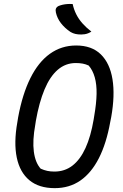

<svg xmlns="http://www.w3.org/2000/svg" viewBox="-20 -956 640 996"><path d="M375 -720Q456 -720 503 -674Q550 -628 563.5 -545Q577 -462 557 -349L552 -324Q532 -212 493 -135.5Q454 -59 397 -19.5Q340 20 264 20Q182 20 132.5 -21Q83 -62 67 -138.5Q51 -215 70 -322L74 -347Q96 -467 137.5 -550.5Q179 -634 239 -677Q299 -720 375 -720ZM163 -309Q148 -227 155.5 -169.5Q163 -112 191 -81Q209 -73 225.5 -69.5Q242 -66 262 -66Q316 -66 356 -97Q396 -128 423.5 -188Q451 -248 466 -337L469 -356Q480 -419 481 -468.5Q482 -518 471.5 -555Q461 -592 440 -616Q425 -623 409 -626Q393 -629 373 -629Q320 -629 279.5 -594Q239 -559 211 -492Q183 -425 166 -329ZM357 -935Q363 -907 375.5 -882Q388 -857 407.5 -835Q427 -813 454 -792Q446 -787 437.5 -783.5Q429 -780 419.5 -778.5Q410 -777 401 -777Q384 -777 371 -780Q358 -783 346 -790Q331 -800 318.5 -811.5Q306 -823 296 -836Q286 -849 279.5 -863Q273 -877 270 -891Q267 -904 270.5 -912Q274 -920 284 -925Q294 -929 305 -931.5Q316 -934 329 -935Q342 -936 357 -935Z"/></svg>

Font: Rec Mono Duotone
Style: Italic
Weight: 400
Italic angle: -10°
Monospace: yes
Version: Version 1.085; ttfautohint (v1.8.4.7-5d5b)